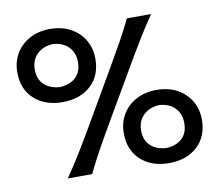

<svg xmlns="http://www.w3.org/2000/svg" viewBox="-85 -889 1151 1005"><g transform="rotate(-10 490.5 -387.0)"><path d="M241.2 -397.9Q148.4 -397.9 91.3 -450.2Q34.2 -502.4 34.2 -592.3Q34.2 -647.9 60.3 -691.9Q86.4 -735.8 133.3 -761.2Q180.2 -786.6 242.2 -786.6Q304.2 -786.6 350.8 -761.2Q397.5 -735.8 423.3 -691.9Q449.2 -647.9 449.2 -592.3Q449.2 -502.4 392.1 -450.2Q335 -397.9 241.2 -397.9ZM198.2 0Q239.3 -59.6 274.7 -117.2Q310.1 -174.8 353 -248.5L508.8 -516.6Q552.7 -592.3 585.7 -651.1Q618.7 -710 648.4 -771.5H776.9Q734.9 -710 699 -651.1Q663.1 -592.3 619.1 -516.6L462.9 -248.5Q419.9 -174.8 388.2 -117.2Q356.4 -59.6 327.6 0ZM241.7 -478Q294.9 -481 325.7 -509.8Q356.4 -538.6 356.4 -591.3Q356.4 -640.6 325.7 -671.9Q294.9 -703.1 242.2 -706.1Q189.5 -703.1 158.2 -671.9Q127 -640.6 127 -591.3Q127 -538.6 158.4 -509.8Q189.9 -481 241.7 -478ZM734.9 13.2Q642.1 13.2 585 -39.3Q527.8 -91.8 527.8 -181.6Q527.8 -236.8 553.7 -280.8Q579.6 -324.7 626.5 -350.1Q673.3 -375.5 735.8 -375.5Q797.9 -375.5 844.5 -350.1Q891.1 -324.7 917 -280.8Q942.9 -236.8 942.9 -181.6Q942.9 -91.8 885.7 -39.3Q828.6 13.2 734.9 13.2ZM734.9 -66.9Q787.6 -69.8 818.4 -98.6Q849.1 -127.4 849.1 -180.2Q849.1 -229.5 818.6 -260.7Q788.1 -292 735.4 -294.9Q682.6 -292 651.1 -260.7Q619.6 -229.5 619.6 -180.2Q619.6 -127.4 651.4 -98.6Q683.1 -69.8 734.9 -66.9Z"/></g></svg>

Font: Pinar SemiBold
Style: Regular
Weight: 600
Designer: Amin Abedi
Version: Version 3.000